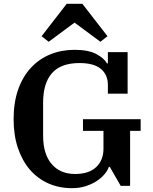

<svg xmlns="http://www.w3.org/2000/svg" viewBox="-20 -970 799 1002"><path d="M356 12Q288 12 232 -13Q176 -38 136 -84.5Q96 -131 73.5 -197.5Q51 -264 51 -348Q51 -436 75 -503.5Q99 -571 142 -617Q185 -663 243 -686.5Q301 -710 369 -710Q442 -710 483.5 -687.5Q525 -665 538 -639H543V-698H646V-481H543V-527Q543 -580 506.5 -610.5Q470 -641 395 -641Q298 -641 251.5 -588.5Q205 -536 205 -434V-262Q205 -166 249.5 -114Q294 -62 372 -62Q444 -62 482 -98Q520 -134 520 -194V-287H413V-348H714V-287H659V0H610L553 -99H548Q542 -81 526 -61.5Q510 -42 485 -25.5Q460 -9 427.5 1.5Q395 12 356 12ZM197 -781 328 -950H410L541 -781L504 -752L369 -852L234 -752Z"/></svg>

Font: IBM Plex Serif SmBld
Style: Regular
Weight: 600
Designer: Mike Abbink, Paul van der Laan, Pieter van Rosmalen
Foundry: Bold Monday
Version: Version 3.001